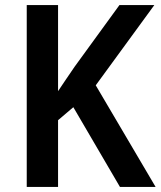

<svg xmlns="http://www.w3.org/2000/svg" viewBox="-20 -734 631 754"><path d="M591 0 356 -399 586 -714H449L273 -472C248 -436 227 -404 208 -376V-714H85V0H208V-262L268 -313L451 0Z"/></svg>

Font: Noto Sans Gurmukhi SemiCondensed SemiBold
Style: Regular
Weight: 600
Width: 4
Designer: Jelle Bosma - Monotype Design Team
Foundry: Monotype Imaging Inc.
Version: Version 2.004